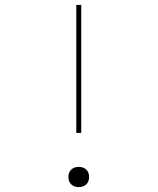

<svg xmlns="http://www.w3.org/2000/svg" viewBox="-20 -750 640 780"><path d="M290 -210V-730H310V-210ZM300 10Q281 10 269.5 -1Q258 -12 258 -31Q258 -50 269.5 -61Q281 -72 300 -72Q319 -72 330.5 -61Q342 -50 342 -31Q342 -12 330.5 -1Q319 10 300 10Z"/></svg>

Font: M PLUS Code Latin Expanded Thin
Style: Regular
Weight: 250
Width: 7
Designer: Coji Morishita
Foundry: UNDERFOREST DESIGN
Version: Version 1.002; ttfautohint (v1.8.3)